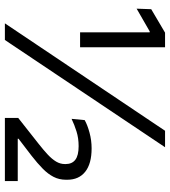

<svg xmlns="http://www.w3.org/2000/svg" viewBox="24 -702 679 766"><g transform="rotate(90 363.0 -319.5)"><path d="M169 -300H109.6V-577.8H105.8L15.1 -525.6L17.2 -583.8L110.8 -639H169ZM140 0H73.6L502.2 -639H567.9ZM702.9 0H450.9V-53.1L553.4 -133.9Q578.9 -153.9 597 -170.8Q615.2 -187.8 625.1 -204.3Q635 -220.9 635 -239.2V-242.7Q635 -267.8 617.9 -281Q600.8 -294.2 563.5 -294.2Q531.8 -294.2 505 -285.8Q478.1 -277.4 454.6 -266L459.7 -318.4Q479.4 -329.5 509.8 -337.7Q540.2 -346 572.5 -346Q633.8 -346 665.7 -320.5Q697.6 -295.1 697.6 -249V-243.8Q697.6 -216.4 686.1 -194.2Q674.7 -171.9 653.4 -151Q632.2 -130 602 -106.5L533.9 -54.4V-41.2L506.9 -51.3H702.9Z"/></g></svg>

Font: Anek Kannada Medium
Style: Regular
Weight: 500
Designer: Vaishnavi Murthy, Maithili Shingre (Kannada) & Yesha Goshar (Latin)
Foundry: Ek Type
Version: Version 1.003